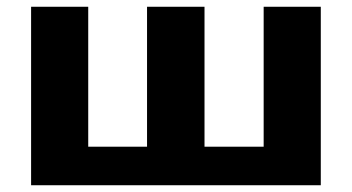

<svg xmlns="http://www.w3.org/2000/svg" viewBox="-20 -548 1042 568"><path d="M241 -528H72V0H929V-528H760V-114H585V-528H415V-114H241Z"/></svg>

Font: Asimov
Style: XWid
Weight: 500
Designer: Google
Version: Version 2.000980; 2014